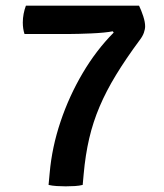

<svg xmlns="http://www.w3.org/2000/svg" viewBox="-20 -653 580 678"><path d="M471 -633Q479 -616.5 485.8 -595.8Q492.5 -575 492.5 -560Q492.5 -550 488 -537.2Q483.5 -524.5 473 -511Q424.5 -445.5 389.8 -388.5Q355 -331.5 331.8 -276.8Q308.5 -222 295 -164Q281.5 -106 275.5 -38.5L272 0Q260 3 244.5 4Q229 5 212 5Q196.5 5 180.5 4Q164.5 3 151.5 0L155.5 -43Q163.5 -133.5 193.8 -223.5Q224 -313.5 271.8 -394.5Q319.5 -475.5 381.5 -538L378 -542.5Q366.5 -540 346 -538Q325.5 -536 302.2 -535Q279 -534 259 -533.5Q239 -533 229 -533H66.5Q60.5 -551.5 60.5 -573.5Q60.5 -589 63.5 -604.5Q66.5 -620 71.5 -633Z"/></svg>

Font: Signika Medium
Style: Regular
Weight: 500
Designer: Anna Giedry
Foundry: Anna Giedry
Version: Version 2.000